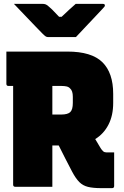

<svg xmlns="http://www.w3.org/2000/svg" viewBox="-20 -967 640 994"><path d="M251 0H59Q48 0 48 -11V-522H24Q13 -522 13 -533V-700H329Q454 -700 510 -645Q566 -590 566 -481V-434Q566 -369 541.5 -321.5Q517 -274 473 -247Q486 -225 501 -200Q508 -189 514.5 -183.5Q521 -178 531 -178H571V-4Q571 7 560 7H504Q462 7 435.5 0.5Q409 -6 390.5 -24.5Q372 -43 353 -79Q335 -113 318 -146.5Q301 -180 284 -214H251ZM299 -522H251V-374H296Q331 -374 344 -387Q357 -400 357 -434V-466Q357 -497 343 -509Q336 -517 324.5 -519.5Q313 -522 299 -522ZM373 -775H229Q222 -775 216.5 -778.5Q211 -782 199 -794Q189 -804 163.5 -830.5Q138 -857 107.5 -889Q77 -921 52 -947H198Q209 -947 214.5 -945Q220 -943 227 -938Q236 -931 250 -917.5Q264 -904 286 -880H299Q323 -903 340 -918.5Q357 -934 372 -947H512Q523 -947 523 -939Q523 -935 520 -931.5Q517 -928 504 -914Q489 -898 463.5 -871Q438 -844 413 -817.5Q388 -791 373 -775Z"/></svg>

Font: Recursive Mn Lnr St Blk
Style: Regular
Weight: 900
Monospace: yes
Version: Version 1.079;hotconv 1.0.112;makeotfexe 2.5.65598; ttfautoh